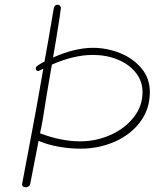

<svg xmlns="http://www.w3.org/2000/svg" viewBox="-20 -785 657 811"><path d="M613 -396Q613 -325 572.5 -270.5Q532 -216 464.5 -186.5Q397 -157 320 -157Q274 -157 227 -165.5Q180 -174 143 -190L108 -10Q107 -3 101.5 1.5Q96 6 90 6Q70 6 74 -11L116 -234Q130 -305 163 -495L147 -487Q143 -485 141 -485Q137 -485 134 -488Q131 -491 131 -495Q131 -503 139 -508Q144 -512 168 -525L183 -609L207 -749Q210 -765 223 -765Q230 -765 234 -760Q238 -755 237 -749Q236 -736 218 -624L204 -542Q296 -583 372 -583Q431 -583 486.5 -561Q542 -539 577.5 -496.5Q613 -454 613 -396ZM582 -396Q582 -442 553.5 -478Q525 -514 477 -533.5Q429 -553 372 -553Q292 -553 199 -512Q183 -419 176 -377L170 -339Q160 -270 149 -222Q238 -188 319 -188Q385 -188 445.5 -214.5Q506 -241 544 -288.5Q582 -336 582 -396Z"/></svg>

Font: Mali ExtraLight
Style: Italic
Weight: 275
Italic angle: -10°
Version: Version 1.000; ttfautohint (v1.6)